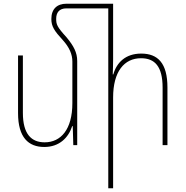

<svg xmlns="http://www.w3.org/2000/svg" viewBox="-20 -780 998 1032"><path d="M395 -452C395 -498 376 -533 338 -579C286 -636 282 -649 282 -679C282 -712 298 -735 337 -735H562V232H588V-256C588 -396 648 -467 738 -467C812 -467 854 -423 854 -309V0H880V-310C880 -441 828 -492 739 -492C655 -492 607 -444 589 -380H586C587 -409 588 -432 588 -462V-760H337C287 -760 256 -732 256 -678C256 -638 272 -614 318 -564C353 -525 369 -488 369 -449V-226C369 -84 307 -15 220 -15C149 -15 103 -59 103 -173V-482H77V-172C77 -41 133 10 218 10C299 10 348 -40 368 -102H371L374 0H395Z"/></svg>

Font: Noto Sans Armenian SemiCondensed Thin
Style: Regular
Weight: 100
Width: 4
Designer: Monotype Design Team
Foundry: Monotype Imaging Inc.
Version: Version 2.008